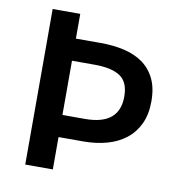

<svg xmlns="http://www.w3.org/2000/svg" viewBox="-75 -724 751 795"><g transform="rotate(10 300.0 -327.0)"><path d="M83 0V-654H199V-550H303Q357 -550 402.5 -539.5Q448 -529 481 -505.5Q514 -482 533 -443.5Q552 -405 552 -348Q552 -293 533 -253Q514 -213 480.5 -187Q447 -161 401.5 -148.5Q356 -136 303 -136H199V0ZM199 -229H294Q438 -229 438 -348Q438 -409 402 -433Q366 -457 294 -457H199Z"/></g></svg>

Font: Processing Sans Pro Semibold
Style: Regular
Weight: 600
Designer: Paul D. Hunt
Foundry: Adobe Systems Incorporated
Version: Version 2.020;PS 2.000;hotconv 1.0.86;makeotf.lib2.5.63406